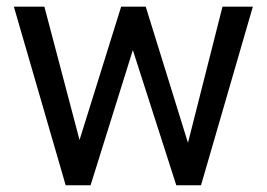

<svg xmlns="http://www.w3.org/2000/svg" viewBox="-20 -548 791 568"><path d="M111.3 -528.3 215.3 -133.8 338.4 -528.3H411.1L536.1 -125.5L638.2 -528.3H728L574.7 0H501.5L373 -399.9L248 0H174.3L21 -528.3Z"/></svg>

Font: Vazirmatn RD UI FD
Style: Regular
Weight: 400
Designer: Saber Rastikerdar
Foundry: Saber Rastikerdar
Version: Version 33.003